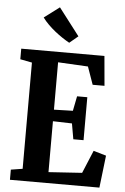

<svg xmlns="http://www.w3.org/2000/svg" viewBox="-64 -1039 704 1084"><g transform="rotate(5 288.0 -497.0)"><path d="M100.5 -68V-670L33.5 -683V-743H505L520 -575H453L417.5 -675.5L247.5 -684.5V-416L354.5 -419L371 -502.5H429V-259H371L355.5 -347.5L247.5 -350.5V-62L437 -74.5L491 -204L563 -183L541.5 0H34.5V-57.5ZM300 -800Q281 -810.5 260 -824.5Q239 -838.5 218 -855.2Q197 -872 178 -890.8Q159 -909.5 144.5 -929.5L231 -994.5L349 -840.5L300.5 -800Z"/></g></svg>

Font: Merriweather 24pt SemiCondensed
Style: Bold
Weight: 700
Width: 4
Designer: Eben Sorkin
Foundry: Eben Sorkin
Version: Version 2.100